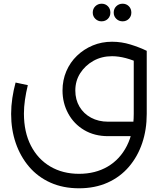

<svg xmlns="http://www.w3.org/2000/svg" viewBox="-20 -734 875 1035"><path d="M406 281Q320 281 252 250.5Q184 220 137 165Q90 110 65 37.5Q40 -35 40 -120Q40 -162 46.5 -205.5Q53 -249 64 -289L130 -275Q120 -234 114.5 -195.5Q109 -157 109 -122Q109 -22 146.5 51Q184 124 251 163.5Q318 203 406 203Q494 203 560.5 164Q627 125 664 52Q701 -21 701 -120V-460H771V-120Q771 -35 746.5 37.5Q722 110 675 165Q628 220 560 250.5Q492 281 406 281ZM563 0Q489 0 433.5 -33Q378 -66 347.5 -122.5Q317 -179 317 -246Q317 -302 337.5 -350Q358 -398 395 -433.5Q432 -469 480 -489Q528 -509 584 -509Q635 -509 683.5 -494Q732 -479 771 -460L740 -390Q654 -431 584 -431Q528 -431 483.5 -406Q439 -381 412.5 -339.5Q386 -298 386 -246Q386 -197 408.5 -159Q431 -121 471 -99.5Q511 -78 563 -78H732V0ZM641 -619Q621 -619 607 -632.5Q593 -646 593 -666Q593 -687 607 -700.5Q621 -714 641 -714Q661 -714 674.5 -700.5Q688 -687 688 -666Q688 -646 674.5 -632.5Q661 -619 641 -619ZM527 -619Q508 -619 494 -632.5Q480 -646 480 -666Q480 -687 494 -700.5Q508 -714 528 -714Q548 -714 561.5 -700.5Q575 -687 575 -666Q575 -646 561.5 -632.5Q548 -619 527 -619Z"/></svg>

Font: Alexandria Light
Style: Regular
Weight: 300
Designer: Mohamed Gaber
Foundry: Kief Type Foundry
Version: Version 5.100